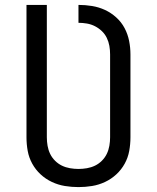

<svg xmlns="http://www.w3.org/2000/svg" viewBox="-20 -755 640 783"><path d="M300 8Q272 8 244.5 3.5Q217 -1 191.5 -13Q166 -25 145.5 -44Q125 -63 111.5 -87.5Q98 -112 93 -139.5Q88 -167 88 -195V-735H171V-195Q171 -178 174 -160.5Q177 -143 184.5 -127.5Q192 -112 204.5 -99.5Q217 -87 232.5 -79.5Q248 -72 265.5 -69Q283 -66 300 -66Q317 -66 334.5 -69Q352 -72 367.5 -79.5Q383 -87 395.5 -99.5Q408 -112 415.5 -127.5Q423 -143 426 -160.5Q429 -178 429 -195V-533Q429 -551 426 -568Q423 -585 415.5 -600.5Q408 -616 395.5 -628Q383 -640 367.5 -648Q352 -656 334.5 -659Q317 -662 300 -662V-735Q328 -735 355.5 -730.5Q383 -726 408 -714.5Q433 -703 454 -684Q475 -665 488 -640.5Q501 -616 506.5 -588.5Q512 -561 512 -533V-195Q512 -167 507 -139.5Q502 -112 488.5 -87.5Q475 -63 454.5 -44Q434 -25 408.5 -13Q383 -1 355.5 3.5Q328 8 300 8Z"/></svg>

Font: Iosevka Curly Extended
Style: Regular
Weight: 400
Width: 7
Monospace: yes
Designer: Belleve Invis
Foundry: Belleve Invis
Version: Version 11.1.0; ttfautohint (v1.8.3)